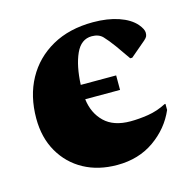

<svg xmlns="http://www.w3.org/2000/svg" viewBox="-78 -549 645 639"><g transform="rotate(-15 244.0 -230.0)"><path d="M251 10Q186 10 136.5 -17Q87 -44 58.5 -93.5Q30 -143 30 -209Q30 -286 62 -344.5Q94 -403 153.5 -436.5Q213 -470 295 -470Q345 -470 383 -457Q421 -444 441 -421Q456 -403 456 -391Q456 -384 454 -379Q452 -374 444 -367L391 -322H384L349 -372Q330 -398 316.5 -412Q303 -426 279 -426Q242 -426 223.5 -385Q205 -344 202 -279H324V-229H204Q210 -180 241.5 -149.5Q273 -119 331 -119Q360 -119 392 -124Q424 -129 455 -145H458V-124Q433 -66 379 -28Q325 10 251 10Z"/></g></svg>

Font: Spectral ExtraBold
Style: Regular
Weight: 800
Designer: Jean-Baptiste Levee
Foundry: Production Type
Version: Version 2.001